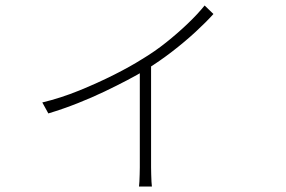

<svg xmlns="http://www.w3.org/2000/svg" viewBox="-20 -610 1040 699"><path d="M134 -237Q201 -253 268.5 -280.5Q336 -308 395.5 -338Q455 -368 496 -394Q543 -422 585.5 -456Q628 -490 664 -524.5Q700 -559 725 -590L757 -559Q730 -529 691.5 -493.5Q653 -458 607 -422.5Q561 -387 511 -356Q481 -338 443 -318Q405 -298 360 -276.5Q315 -255 263.5 -234.5Q212 -214 156 -197ZM489 -375 530 -391V-1Q530 11 530.5 25.5Q531 40 531.5 51.5Q532 63 533 69H486Q487 63 487.5 51.5Q488 40 488.5 25.5Q489 11 489 -1Z"/></svg>

Font: Noto Sans TC ExtraLight
Style: Regular
Weight: 250
Designer: Ryoko NISHIZUKA  (kana, bopomofo & ideographs); Paul D. Hunt (Latin, Greek & Cyrillic); Sandoll Communications , Soo-you
Foundry: Adobe
Version: Version 2.004-H2;hotconv 1.0.118;makeotfexe 2.5.65603